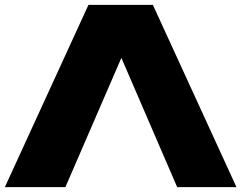

<svg xmlns="http://www.w3.org/2000/svg" viewBox="-21 -770 993 790"><path d="M527 -644 248 0H-1L343 -750H608L952 0H708L430 -644Z"/></svg>

Font: Unbounded ExtraBold
Style: Regular
Weight: 800
Designer: Luke Prowse, Jean-Baptiste Morizot, Fátima Lázaro, Florian Runge
Foundry: NaN
Version: Version 1.701;gftools[0.9.28.dev5+ged2979d]